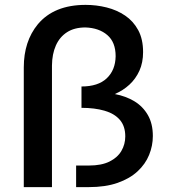

<svg xmlns="http://www.w3.org/2000/svg" viewBox="-20 -767 694 787"><path d="M343.5 0H292V-88.5H344.5Q396 -88.5 428.8 -104.8Q461.5 -121 477.5 -148.2Q493.5 -175.5 493.5 -208Q493.5 -250 471.2 -275.8Q449 -301.5 408.5 -313.2Q368 -325 314 -325V-412.5Q382 -412.5 417.5 -446Q453 -479.5 454 -536.5Q454 -594 420 -623.2Q386 -652.5 330.5 -654.5Q285 -654.5 254.8 -635Q224.5 -615.5 209 -580.5Q193.5 -545.5 193 -498.5V0H77.5V-490.5Q77.5 -597.5 135 -667.5Q201.5 -747 331 -747Q375 -747 417 -736.5Q459 -726 492.8 -703.2Q526.5 -680.5 546.5 -643.5Q566.5 -606.5 566.5 -553.5Q566.5 -510.5 551.5 -477.2Q536.5 -444 510.5 -420Q484.5 -396 450.5 -381.5Q496 -373 531 -351.8Q566 -330.5 586.2 -295.2Q606.5 -260 606.5 -209.5Q606.5 -169.5 591.2 -132Q576 -94.5 544 -64.8Q512 -35 462.2 -17.5Q412.5 0 343.5 0Z"/></svg>

Font: Argentum Novus Medium
Style: Regular
Weight: 500
Designer: Julieta Ulanovsky (font) & Cristiano Sobral (main changes)
Foundry: Julieta Ulanovsky (font) & Cristiano Sobral (main changes)
Version: Version 3.00;November 27, 2020;FontCreator 13.0.0.2655 64-bi